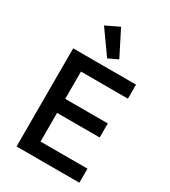

<svg xmlns="http://www.w3.org/2000/svg" viewBox="-228 -1072 1049 1183"><g transform="rotate(30 296.5 -480.5)"><path d="M86 0V-698H533V-598H199V-404H502V-304H199V-100H533V0ZM180 -915 275 -961 366 -781 298 -749Z"/></g></svg>

Font: Plexus Sans Medium
Style: Regular
Weight: 500
Version: Version 2.001;PS 002.001;hotconv 1.0.70;makeotf.lib2.5.58329